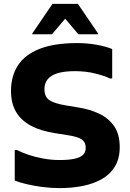

<svg xmlns="http://www.w3.org/2000/svg" viewBox="-20 -953 669 985"><path d="M55.6 -183.8H66.4Q91.1 -170.8 126.1 -158.9Q161.2 -146.9 202.6 -139.5Q244 -132 286 -132Q329.8 -132 359.6 -138Q389.4 -144 404.6 -157.4Q419.8 -170.8 419.8 -194Q419.8 -223.1 400.3 -237.1Q380.9 -251.1 330.8 -259L265.2 -269.4Q190.7 -280.5 139.6 -307.5Q88.5 -334.5 62.4 -378.9Q36.4 -423.4 36.4 -486Q36.4 -563.2 72.5 -618.2Q108.6 -673.2 183.8 -702.6Q259 -732 375.6 -732Q428.1 -732 476.3 -723.3Q524.4 -714.6 555.6 -701.2V-550.4H544.8Q514.5 -564.5 467.5 -576.2Q420.5 -588 363.2 -588Q312.8 -588 278.2 -578.2Q243.5 -568.4 225.8 -547.9Q208 -527.4 208 -495.6Q208 -455.7 234 -438.8Q260 -421.8 318 -412.2L380.8 -401.8Q439.5 -392.8 488 -370.1Q536.5 -347.4 565.4 -306Q594.2 -264.6 594.2 -198Q594.2 -140.6 570.3 -100.1Q546.4 -59.6 503.9 -35.1Q461.3 -10.6 405.6 0.7Q349.9 12 286 12Q241.2 12 197.8 6.3Q154.3 0.6 117.2 -8.1Q80.2 -16.8 55.6 -26.8ZM145.6 -777.2V-781.2L249.2 -933.2H379.6L483.2 -781.2V-777.2H382L314.4 -857.1L246.8 -777.2Z"/></svg>

Font: Kufam
Style: Regular
Weight: 400
Designer: Wael Morcos, Artur Schmal
Foundry: Original Type
Version: Version 1.301; ttfautohint (v1.8.3)